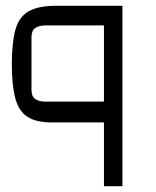

<svg xmlns="http://www.w3.org/2000/svg" viewBox="-20 -645 542 665"><path d="M340 0V-221H160Q105 -221 75 -240.5Q45 -260 33 -304.5Q21 -349 21 -422Q21 -498 33.5 -542.5Q46 -587 79.5 -606Q113 -625 175 -625H404V0ZM138 -293H340V-557H138Q115 -557 102 -548Q89 -539 89 -515V-335Q89 -311 102 -302Q115 -293 138 -293Z"/></svg>

Font: Changa ExtraLight Light
Style: Regular
Weight: 300
Version: Version 3.002; ttfautohint (v1.8.2)